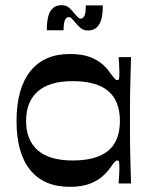

<svg xmlns="http://www.w3.org/2000/svg" viewBox="-20 -710 589 743"><path d="M250 13Q150 13 97 -52Q44 -117 44 -242Q44 -367 97 -434Q150 -501 250 -501Q297 -501 327.5 -489.5Q358 -478 377 -461Q396 -444 406 -428Q418 -412 423.5 -406Q429 -400 434 -400Q440 -400 441 -407Q442 -414 442 -433Q442 -442 441 -457.5Q440 -473 439 -489H487Q486 -446 485 -412Q484 -378 483.5 -349Q483 -320 483 -294Q483 -268 483 -242Q483 -216 483 -191Q483 -166 483.5 -137.5Q484 -109 485 -75.5Q486 -42 487 0H439Q440 -16 441 -31.5Q442 -47 442 -58Q442 -75 441 -82Q440 -89 434 -89Q429 -89 423.5 -83Q418 -77 406 -60Q396 -45 377 -28Q358 -11 327.5 1Q297 13 250 13ZM261 -89Q353 -89 398.5 -126.5Q444 -164 444 -242Q444 -320 398.5 -358Q353 -396 261 -396Q171 -396 126 -356Q81 -316 81 -242Q81 -168 126 -128.5Q171 -89 261 -89ZM320 -592Q303 -592 291.5 -602Q280 -612 271 -623Q265 -631 258.5 -637.5Q252 -644 246 -644Q237 -644 231.5 -632.5Q226 -621 226 -593H161Q161 -645 175.5 -667.5Q190 -690 218 -690Q236 -690 247.5 -680Q259 -670 267 -659Q273 -652 279.5 -645Q286 -638 292 -638Q302 -638 307 -649.5Q312 -661 312 -689H378Q378 -638 363.5 -615Q349 -592 320 -592Z"/></svg>

Font: Ojuju SemiBold
Style: Regular
Weight: 600
Designer: Chisaokwu Joboson, Mirko Velimirovic
Foundry: Udi Foundry
Version: Version 1.000